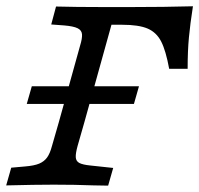

<svg xmlns="http://www.w3.org/2000/svg" viewBox="-23 -591 635 612"><path d="M182 -509.9 140.3 -513 155.6 -570.2Q217.7 -568.5 304.4 -568.5H308.9H395Q500.4 -568.5 592 -571Q583.2 -515 579.2 -471.9Q575.1 -428.8 575.1 -371.8H516.2Q505.6 -429.7 490.8 -458.6Q476 -487.6 447.7 -499.9Q419.3 -512.1 365.9 -512.1H332.3L246 -201.6H164.5L232.2 -445.2Q239.5 -468.8 238.4 -481.8Q237.3 -494.7 224.3 -501Q211.3 -507.4 182 -509.9ZM-3.3 0 12.8 -56.5 56.7 -60.4Q86.1 -62.8 102 -69.5Q117.9 -76.3 127 -88.9Q136.2 -101.4 142.7 -125.8L164.5 -201.6H246L224.3 -125.8Q217.8 -102.2 218.5 -89.7Q219.3 -77.1 230 -71.5Q240.8 -65.9 264.8 -63.5L337.8 -55.7L321.7 0.7L274.9 -0.1Q217.1 -2.4 145.5 -2.4H148.5H150.4Q89.2 -2.4 -3.3 0ZM78.4 -316.1H420L403.9 -259.7H62.3Z"/></svg>

Font: Playfair Micro SmCond SmLight
Style: Italic
Weight: 360
Width: 4
Italic angle: -15.6°
Designer: Claus Eggers Sørensen
Foundry: Claus Eggers Sørensen
Version: Version 2.203;Glyphs 3.3 (3326)